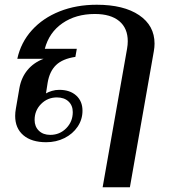

<svg xmlns="http://www.w3.org/2000/svg" viewBox="-20 -590 712 810"><path d="M516 -384Q519 -401 519 -416Q519 -471 483 -501Q447 -531 380 -531Q300 -531 243.5 -492Q187 -453 169 -384H304L298 -350Q244 -342 216.5 -315.5Q189 -289 181 -241L174 -196Q184 -202 199 -206.5Q214 -211 230 -211Q275 -211 301.5 -187Q328 -163 328 -123Q328 -86 307.5 -55.5Q287 -25 252 -7.5Q217 10 175 10Q113 10 78.5 -19.5Q44 -49 44 -101Q44 -116 47 -132L62 -219Q70 -263 96 -294.5Q122 -326 164 -342H53Q68 -411 114.5 -462.5Q161 -514 231.5 -542Q302 -570 388 -570Q502 -570 567 -526Q632 -482 632 -406Q632 -391 629 -374L528 200H413ZM287 -117Q287 -145 269 -162Q251 -179 220 -179Q181 -179 153.5 -151.5Q126 -124 126 -84Q126 -56 144 -38.5Q162 -21 192 -21Q232 -21 259.5 -49Q287 -77 287 -117Z"/></svg>

Font: Fahkwang Medium
Style: Italic
Weight: 500
Italic angle: -10°
Version: Version 1.000; ttfautohint (v1.6)